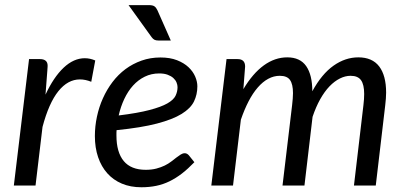

<svg xmlns="http://www.w3.org/2000/svg" viewBox="-20 -744 1616 770"><path d="M35.5 0 96.5 -507H141Q155 -507 163 -500.5Q171 -494 171 -480.5Q171 -478.5 170.8 -474.8Q170.5 -471 170.2 -467Q170 -463 169.8 -460Q169.5 -457 169.5 -456.5L162.5 -364.5Q195 -434.5 235.2 -472.5Q275.5 -510.5 320 -510.5Q341 -510.5 362 -501.5L346 -416Q322.5 -425.5 300.5 -425.5Q252 -425.5 214 -378.2Q176 -331 150.5 -235L122.5 0Z M771.5 -398Q771.5 -365 758 -337.2Q744.5 -309.5 708.5 -287.2Q672.5 -265 609.5 -248.5Q546.5 -232 447.5 -222Q447 -216.5 447 -211.2Q447 -206 447 -200.5Q447 -133.5 476.2 -98.2Q505.5 -63 564.5 -63Q588.5 -63 607.2 -68Q626 -73 640.8 -80.2Q655.5 -87.5 666.8 -96.2Q678 -105 687.5 -112.2Q697 -119.5 705 -124.5Q713 -129.5 721 -129.5Q730 -129.5 737.5 -121L759.5 -93.5Q734 -67 709.8 -48.2Q685.5 -29.5 660 -17Q634.5 -4.5 606.8 1.2Q579 7 547 7Q503.5 7 469 -7.5Q434.5 -22 410.5 -48.8Q386.5 -75.5 373.5 -113.5Q360.5 -151.5 360.5 -198.5Q360.5 -237.5 368.8 -276.2Q377 -315 392.8 -350Q408.5 -385 431.2 -415Q454 -445 483.2 -466.8Q512.5 -488.5 547.8 -501Q583 -513.5 623.5 -513.5Q662 -513.5 690 -502.5Q718 -491.5 736 -474.5Q754 -457.5 762.8 -437Q771.5 -416.5 771.5 -398ZM618.5 -449.5Q587 -449.5 560.5 -436.5Q534 -423.5 513.5 -400.8Q493 -378 478.5 -347.2Q464 -316.5 456 -281Q533 -290.5 579.5 -302.8Q626 -315 651 -329.2Q676 -343.5 684 -360Q692 -376.5 692 -394.5Q692 -403.5 688 -413.2Q684 -423 675.2 -431Q666.5 -439 652.5 -444.2Q638.5 -449.5 618.5 -449.5ZM577 -723.5Q592.5 -723.5 599.5 -718.5Q606.5 -713.5 611.5 -702.5L665 -581.5H615.5Q605.5 -581.5 599.5 -584.5Q593.5 -587.5 588 -595L495.5 -723.5Z M827.5 0 888.5 -507H933Q963 -507 963 -477L956 -386.5Q993.5 -449.5 1038 -481.8Q1082.5 -514 1132 -514Q1183.5 -514 1208 -478.8Q1232.5 -443.5 1232.5 -378Q1270.5 -447.5 1317.8 -480.8Q1365 -514 1417 -514Q1473 -514 1500.8 -477.5Q1528.5 -441 1528.5 -372.5Q1528.5 -361 1527.5 -348.5Q1526.5 -336 1525 -322.5L1487 0H1399.5L1437.5 -322.5Q1440.5 -347 1440.5 -367Q1440.5 -404.5 1428 -422.2Q1415.5 -440 1386 -440Q1364.5 -440 1343 -429.2Q1321.5 -418.5 1301.5 -397.8Q1281.5 -377 1264.2 -346.2Q1247 -315.5 1233.5 -275.5L1201 0H1113L1151.5 -322.5Q1153 -336 1154 -348Q1155 -360 1155 -370.5Q1155 -406 1143.2 -423Q1131.5 -440 1102 -440Q1078 -440 1055.8 -428Q1033.5 -416 1013.8 -393.2Q994 -370.5 977 -337.8Q960 -305 946 -264L914.5 0Z"/></svg>

Font: LatoHex
Style: Italic
Weight: 400
Italic angle: -7°
Designer: Lukasz Dziedzic
Foundry: tyPoland Lukasz Dziedzic
Version: Version 1.104; Western+Polish opensource